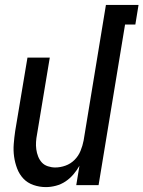

<svg xmlns="http://www.w3.org/2000/svg" viewBox="-20 -755 585 783"><path d="M167 8Q141 8 116.5 -0.5Q92 -9 75.5 -26.5Q59 -44 50 -67.5Q41 -91 37.5 -116Q34 -141 36 -167.5Q38 -194 42 -221L92 -520H183L131 -207Q128 -192 127 -176.5Q126 -161 128 -146Q130 -131 135.5 -117Q141 -103 150.5 -92.5Q160 -82 175 -77Q190 -72 205 -72Q226 -72 247 -79.5Q268 -87 284 -103Q300 -119 308.5 -140Q317 -161 321 -182L412 -735H545L532 -655H490L382 0H291L304 -79Q294 -61 279.5 -44Q265 -27 247 -15Q229 -3 208 2.5Q187 8 167 8Z"/></svg>

Font: Iosevka Term Curly Medium
Style: Italic
Weight: 500
Italic angle: -9°
Designer: Belleve Invis
Foundry: Belleve Invis
Version: Version 32.3.0